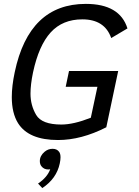

<svg xmlns="http://www.w3.org/2000/svg" viewBox="-20 -710 719 993"><path d="M280.3 14.2Q127.9 14.2 73.2 -73.2Q41 -125 41 -208Q41 -265.1 56.2 -336.9Q130.4 -689.9 423.8 -689.9Q599.6 -689.9 639.2 -563L555.2 -513.2Q521.5 -609.9 405.8 -609.9Q303.7 -609.9 242.2 -542.5Q180.7 -475.1 150.9 -335.9Q137.7 -272.9 137.7 -225.6Q137.7 -165.5 167 -115.7Q196.3 -65.9 297.4 -65.9Q360.8 -65.9 449.7 -101.1L483.9 -261.2H319.8L336.9 -342.8H591.3L529.8 -51.8Q400.4 14.2 280.3 14.2ZM198.7 262.7 176.8 239.3Q224.6 207 239.7 165.5Q234.4 166.5 229.5 166.5Q207.5 166.5 194.8 150.4Q186 140.1 186 123Q186 95.7 210.9 74.7Q229 59.6 252 59.6Q274.9 59.6 286.1 75.7Q293 85.4 293 103.5Q293 116.7 289.1 135.3Q272.5 213.9 198.7 262.7Z"/></svg>

Font: Cadman
Style: Italic
Weight: 400
Italic angle: -12°
Designer: Paul James MIller
Foundry: High-Logic / Made with FontCreator
Version: Version 2.114;March 28, 2021;FontCreator 13.0.0.2683 64-bit